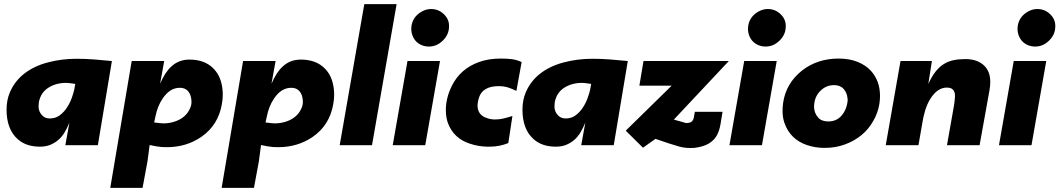

<svg xmlns="http://www.w3.org/2000/svg" viewBox="-20 -708 5164 936"><path d="M175 7Q107 7 66.5 -29.5Q12 -77.5 12 -173.5Q12 -220 28 -257.5Q52 -313.5 99.5 -350Q147 -386.5 214 -404Q281 -421.5 353.5 -421.5Q396.5 -421.5 438.8 -418.2Q481 -415 525.5 -410.5L457 0H298.5L318.5 -110.5Q308 -85 295.2 -63.2Q282.5 -41.5 264.5 -26Q246.5 -10.5 224.8 -1.8Q203 7 175 7ZM223 -130.5Q251 -130.5 272 -146.5Q293 -162.5 307.2 -184.8Q321.5 -207 330 -231Q338.5 -255 341.8 -270.2Q345 -285.5 347 -299Q313.5 -304 302.5 -304Q253 -304 216 -280.5Q179 -257 169.5 -210.5Q168.5 -205.5 168 -188Q168 -163 187 -144Q200.5 -130.5 223 -130.5Z M675 208H517.5L622 -410.5H780.5L760.5 -300Q785.5 -357.5 815.5 -384Q851.5 -417.5 903.5 -417.5Q966 -417.5 1006 -386.8Q1046 -356 1059 -304Q1066 -277 1066 -245.5Q1066 -223 1061.5 -200Q1044 -97.5 960.5 -40Q887.5 9.5 793.5 9.5Q762.5 9.5 751 6.5Q746 5.5 742.5 5.5Q739 5.5 709.5 -1L699 78.5ZM777.5 -106.5Q804 -106.5 830.2 -114.8Q856.5 -123 876.5 -139.5Q896.5 -156 907 -181Q913.5 -195.5 913.5 -211Q913.5 -247 893.5 -267Q880 -280 856.5 -280Q807.5 -280 772.5 -227Q747.5 -190 737.5 -139L731.5 -111Q765.5 -106.5 777.5 -106.5Z M1218 208H1060.5L1165 -410.5H1323.5L1303.5 -300Q1328.5 -357.5 1358.5 -384Q1394.5 -417.5 1446.5 -417.5Q1509 -417.5 1549 -386.8Q1589 -356 1602 -304Q1609 -277 1609 -245.5Q1609 -223 1604.5 -200Q1587 -97.5 1503.5 -40Q1430.5 9.5 1336.5 9.5Q1305.5 9.5 1294 6.5Q1289 5.5 1285.5 5.5Q1282 5.5 1252.5 -1L1242 78.5ZM1320.5 -106.5Q1347 -106.5 1373.2 -114.8Q1399.5 -123 1419.5 -139.5Q1439.5 -156 1450 -181Q1456.5 -195.5 1456.5 -211Q1456.5 -247 1436.5 -267Q1423 -280 1399.5 -280Q1350.5 -280 1315.5 -227Q1290.5 -190 1280.5 -139L1274.5 -111Q1308.5 -106.5 1320.5 -106.5Z M1793.5 0H1636L1756 -688H1913.5Z M2071 -481Q2053.5 -481 2037.5 -487.2Q2021.5 -493.5 2010 -504.8Q1998.5 -516 1991.8 -532.5Q1985 -549 1985 -566.5Q1985 -587.5 1992.5 -605Q2000 -622.5 2013.5 -635.2Q2027 -648 2044.8 -656Q2062.5 -664 2081.5 -664Q2117.5 -664 2143.2 -639.5Q2169 -615 2169 -583V-578.5Q2169 -540 2139.2 -510.5Q2109.5 -481 2071 -481ZM2053 0H1894.5L1966.5 -410.5H2125Z M2368 7H2352.5Q2310 5.5 2272.5 -7Q2192.5 -32 2164 -107Q2153.5 -135 2153.5 -172Q2153.5 -229 2181.5 -287Q2223 -372.5 2315 -405.5Q2361.5 -422.5 2421.5 -422.5Q2454.5 -422.5 2477.5 -419.2Q2500.5 -416 2523 -405.5L2497.5 -265Q2474.5 -276 2452.5 -283Q2433.5 -288 2415 -288Q2394 -288 2391 -287Q2359 -284 2338 -267Q2311.5 -245.5 2308 -194.5Q2308 -153.5 2342 -137Q2366 -126 2391 -125.5Q2414 -125.5 2434 -130.2Q2454 -135 2478 -142.5L2458 -10.5Q2415 7 2368 7Z M2690 7Q2622 7 2581.5 -29.5Q2527 -77.5 2527 -173.5Q2527 -220 2543 -257.5Q2567 -313.5 2614.5 -350Q2662 -386.5 2729 -404Q2796 -421.5 2868.5 -421.5Q2911.5 -421.5 2953.8 -418.2Q2996 -415 3040.5 -410.5L2972 0H2813.5L2833.5 -110.5Q2823 -85 2810.2 -63.2Q2797.5 -41.5 2779.5 -26Q2761.5 -10.5 2739.8 -1.8Q2718 7 2690 7ZM2738 -130.5Q2766 -130.5 2787 -146.5Q2808 -162.5 2822.2 -184.8Q2836.5 -207 2845 -231Q2853.5 -255 2856.8 -270.2Q2860 -285.5 2862 -299Q2828.5 -304 2817.5 -304Q2768 -304 2731 -280.5Q2694 -257 2684.5 -210.5Q2683.5 -205.5 2683 -188Q2683 -163 2702 -144Q2715.5 -130.5 2738 -130.5Z M3343.5 13.5Q3318 13.5 3293 7Q3246.5 -6 3175.5 -31L3114.5 12L3030.5 -71L3254.5 -290.5H3097L3117 -410.5H3533L3265 -125L3325 -108Q3327.5 -109 3334 -109Q3360.5 -110.5 3363.5 -141.5Q3365 -153.5 3367.5 -163H3502.5Q3497.5 -131 3492 -100Q3486.5 -69 3473.8 -46.5Q3461 -24 3435.8 -8.5Q3410.5 7 3365 13Z M3712.5 -481Q3695 -481 3679 -487.2Q3663 -493.5 3651.5 -504.8Q3640 -516 3633.2 -532.5Q3626.5 -549 3626.5 -566.5Q3626.5 -587.5 3634 -605Q3641.5 -622.5 3655 -635.2Q3668.5 -648 3686.2 -656Q3704 -664 3723 -664Q3759 -664 3784.8 -639.5Q3810.5 -615 3810.5 -583V-578.5Q3810.5 -540 3780.8 -510.5Q3751 -481 3712.5 -481ZM3694.5 0H3536L3608 -410.5H3766.5Z M4000.5 13Q3954 13 3913.2 -1Q3872.5 -15 3845 -42.2Q3817.5 -69.5 3803.5 -110.5Q3794.5 -137.5 3795 -169.5Q3795 -186.5 3797.5 -205Q3811 -302 3891 -365Q3965.5 -422.5 4068.5 -422.5Q4120.5 -422.5 4160.5 -406.5Q4200.5 -390.5 4226 -362.5Q4270 -313.5 4270 -241Q4270 -176 4238 -120Q4215.5 -79 4180.5 -50Q4145.5 -21 4099.5 -4Q4053.5 13 4000.5 13ZM4018 -116Q4055.5 -116 4079.5 -141Q4107.5 -170.5 4112.5 -218.5L4111.5 -229.5Q4109 -256 4092.8 -274.5Q4076.5 -293 4046 -293Q4006 -293 3977.2 -263Q3948.5 -233 3948.5 -185.5Q3949.5 -156.5 3968.5 -135Q3984.5 -116 4018 -116Z M4755.5 0H4596.5L4630 -189.5Q4634 -211 4635.5 -237.5L4635 -250.5Q4632.5 -265.5 4623.2 -273.2Q4614 -281 4595.5 -281Q4548.5 -281 4513.5 -223Q4487 -180 4475 -101L4457.5 0H4298L4370 -410.5H4523L4505.5 -298.5Q4522.5 -335.5 4541 -359Q4559.5 -382.5 4581.5 -396Q4603.5 -409.5 4629.2 -414.8Q4655 -420 4686 -420Q4746 -420 4779 -387Q4808 -358 4807.5 -308Q4807.5 -289.5 4803.5 -266.5Z M5026.5 -481Q5009 -481 4993 -487.2Q4977 -493.5 4965.5 -504.8Q4954 -516 4947.2 -532.5Q4940.5 -549 4940.5 -566.5Q4940.5 -587.5 4948 -605Q4955.5 -622.5 4969 -635.2Q4982.5 -648 5000.2 -656Q5018 -664 5037 -664Q5073 -664 5098.8 -639.5Q5124.5 -615 5124.5 -583V-578.5Q5124.5 -540 5094.8 -510.5Q5065 -481 5026.5 -481ZM5008.5 0H4850L4922 -410.5H5080.5Z"/></svg>

Font: Lucymar Sans ExtraBold
Style: Italic
Weight: 800
Italic angle: -10°
Foundry: The League of Moveable Type (original font) / Main changes by Cristiano Sobral with portions from Mirco Monsees
Version: Version 2.00;August 30, 2020;FontCreator 13.0.0.2681 64-bit